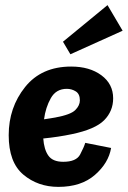

<svg xmlns="http://www.w3.org/2000/svg" viewBox="-20 -720 499 750"><path d="M459 -600 255 -508 226 -557 400 -700ZM227 -88Q278 -88 293 -116.5Q308 -145 313 -162L414 -142Q404 -83 350.5 -36.5Q297 10 208 10Q128 10 71 -38Q14 -86 14 -192Q14 -300 78 -380Q142 -460 258 -460Q330 -460 376 -426Q422 -392 422 -336Q422 -286 387 -250.5Q352 -215 261 -196Q209 -185 149 -179Q152 -136 169 -112Q186 -88 227 -88ZM196 -261Q256 -272 274 -290Q292 -308 292 -328Q292 -353 276 -363Q260 -373 241 -373Q199 -373 178.5 -336.5Q158 -300 152 -254Q164 -256 175 -257.5Q186 -259 196 -261Z"/></svg>

Font: Zilla Slab
Style: Bold Italic
Weight: 700
Italic angle: -6°
Designer: Typotheque.com
Foundry: Typotheque type foundry
Version: Version 1.1; 2017; ttfautohint (v1.6)